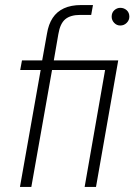

<svg xmlns="http://www.w3.org/2000/svg" viewBox="-20 -740 532 760"><path d="M59 0 141 -463H60L67 -501H147L166 -607Q172 -644 188.5 -669Q205 -694 233 -707Q261 -720 301 -720H348L341 -681H298Q259 -681 238.5 -664Q218 -647 211 -605L193 -501H448L360 0H315L396 -463H186L104 0ZM456 -639Q442 -639 432 -649.5Q422 -660 422 -674Q422 -690 432.5 -699.5Q443 -709 456 -709Q471 -709 481.5 -699.5Q492 -690 492 -674Q492 -660 481.5 -649.5Q471 -639 456 -639Z"/></svg>

Font: DM Sans 17pt ExtraLight
Style: Italic
Weight: 250
Italic angle: -10°
Version: Version 4.004;gftools[0.9.30]